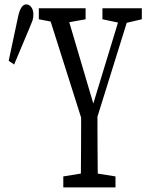

<svg xmlns="http://www.w3.org/2000/svg" viewBox="-20 -773 676 862"><path d="M19 -500 62.5 -704.1Q69.3 -731.4 78.4 -742.4Q87.4 -753.4 97.7 -753.4Q110.8 -753.4 120.4 -741Q129.9 -728.5 129.9 -707.5Q129.9 -691.9 125.7 -680.2Q121.6 -668.5 111.8 -646L43.5 -483.4ZM264.2 68.4V19L372.6 1.5H388.2L498.5 19V68.4ZM342.3 68.4Q343.3 28.3 343.3 -12.9Q343.3 -54.2 343.8 -98.4Q344.2 -142.6 344.2 -191.4Q344.2 -240.2 344.2 -292.5H417.5Q417.5 -239.7 417.5 -191.9Q417.5 -144 418 -99.6Q418.5 -55.2 418.7 -12.9Q418.9 29.3 419.9 68.4ZM358.4 -200.2 188.5 -735.8H272.5L411.6 -265.1H384.8L391.6 -284.2L529.3 -735.8H569.3L402.3 -200.2ZM154.3 -686.5V-735.8H364.3V-686.5L264.2 -668.5H247.6ZM439.9 -686.5V-735.8H616.7V-686.5L540 -668.5H524.9Z"/></svg>

Font: Scarab Serif
Style: Regular
Weight: 400
Designer: John Roberts
Foundry: Scarab
Version: 1.0